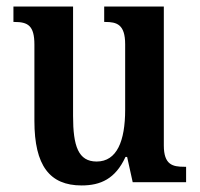

<svg xmlns="http://www.w3.org/2000/svg" viewBox="-20 -556 610 586"><path d="M229 10C287 10 332 -10 363 -77H368L385 0H548V-47H542C507 -47 480 -53 480 -112V-536H298V-489H301C336 -489 362 -482 362 -421V-221C362 -126 337 -63 275 -63C219 -63 203 -110 203 -202V-536H21V-489H24C65 -489 85 -478 85 -420V-187C85 -50 132 10 229 10Z"/></svg>

Font: Noto Serif Armenian Condensed SemiBold
Style: Regular
Weight: 600
Width: 3
Designer: Monotype Design Team
Foundry: Monotype Imaging Inc.
Version: Version 2.008